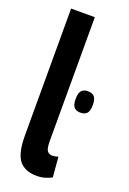

<svg xmlns="http://www.w3.org/2000/svg" viewBox="-145 -791 571 852"><g transform="rotate(20 140.0 -365.0)"><path d="M148 -740V-157Q148 -120 156.5 -109Q165 -98 180 -98Q191 -98 208 -103L216 -8Q203 -1 185 4.5Q167 10 146 10Q90 10 63 -23.5Q36 -57 36 -142V-740ZM232 -320Q212 -320 202 -331.5Q192 -343 192 -370Q192 -398 202 -409.5Q212 -421 232 -421Q253 -421 263 -409.5Q273 -398 273 -370Q273 -343 263 -331.5Q253 -320 232 -320Z"/></g></svg>

Font: Georama Condensed SemiBold
Style: Regular
Weight: 600
Width: 3
Designer: Jean-Baptiste Levee
Foundry: Production Type
Version: Version 1.000